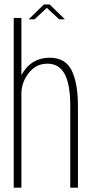

<svg xmlns="http://www.w3.org/2000/svg" viewBox="-20 -868 426 888"><path d="M43.5 0V-785H79V-520.5Q88.5 -538.5 103 -555Q144 -601 210 -601Q282.5 -601 311.5 -542.2Q340.5 -483.5 340.5 -375.5V0H305V-377Q305 -478 279 -525.8Q253 -573.5 199 -573.5Q147 -573.5 113 -530.5Q82 -491.5 79 -442V0ZM112.5 -778.5 183 -847.5H209.5L280.5 -778.5H254L196.5 -831.5L139.5 -778.5Z"/></svg>

Font: Anybody ExtraLight
Style: Regular
Weight: 200
Designer: Tyler Finck
Foundry: Etcetera Type Company
Version: Version 1.010; ttfautohint (v1.8.3) -l 8 -r 50 -G 200 -x 14 